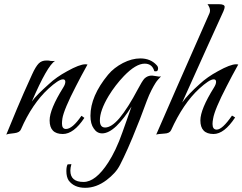

<svg xmlns="http://www.w3.org/2000/svg" viewBox="-20 -636 1158 917"><path d="M10 7Q30 -42 60 -114Q90 -186 133 -280Q142 -300 150 -313Q158 -326 165 -333Q179 -347 201 -347Q203 -347 208 -347Q213 -347 222 -345Q236 -344 243 -345Q206 -323 132 -151Q144 -168 164.5 -188.5Q185 -209 213 -234Q231 -251 253 -266.5Q275 -282 301 -296Q360 -329 388 -329Q395 -329 398 -328Q382 -300 368.5 -274Q355 -248 343 -225Q285 -113 278 -70Q277 -63 276.5 -57Q276 -51 276 -46Q276 -20 295 -20Q326 -20 369 -83L383 -73Q332 4 280 4Q217 4 217 -61Q217 -114 282 -218Q292 -234 292 -245Q292 -257 281 -257Q270 -257 252.5 -245.5Q235 -234 211 -212Q173 -177 140 -128.5Q107 -80 80 -18Q74 -3 49 0Q17 3 10 7Z M387 261Q334 261 308 226Q297 209 297 181Q297 159 303 149L321 148Q316 166 316 179Q316 233 379 233Q437 233 497 140Q514 114 531.5 77.5Q549 41 565 -5Q576 -35 586.5 -65.5Q597 -96 608 -127Q572 -69 536 -34Q499 1 468 1Q443 1 428 -22Q412 -44 412 -83Q412 -177 496 -279Q510 -296 528 -310Q546 -324 567 -335Q610 -357 650 -357Q699 -357 728 -325Q735 -318 735 -309Q735 -292 717 -296Q707 -332 671 -332Q629 -332 572 -273Q530 -229 499 -178Q457 -108 457 -61Q457 -27 482 -27Q512 -27 550 -71Q591 -120 639 -211Q658 -247 669 -260Q685 -276 707 -275L728 -272Q740 -269 749 -271Q742 -264 735 -256Q728 -248 723 -240Q714 -226 703 -204.5Q692 -183 681 -154Q669 -123 658.5 -94Q648 -65 637 -39Q612 25 591 72Q570 119 554 150Q543 172 526.5 190Q510 208 489 224Q440 261 387 261Z M726 7Q760 -71 823.5 -216.5Q887 -362 981 -574Q982 -577 982.5 -580Q983 -583 983 -586Q983 -600 971 -616H1025Q1053 -616 1053 -603Q1053 -596 1047 -582Q1016 -515 967 -406Q918 -297 850 -146Q865 -167 886 -189Q907 -211 933 -234Q951 -251 973 -266.5Q995 -282 1021 -296Q1080 -329 1108 -329Q1115 -329 1118 -328Q1102 -300 1088.5 -274Q1075 -248 1063 -225Q1005 -113 998 -70Q995 -55 995 -44Q995 -17 1015 -17Q1042 -17 1088 -84L1103 -75Q1051 4 1000 4Q937 4 937 -61Q937 -114 1002 -218Q1012 -234 1012 -245Q1012 -257 1001 -257Q990 -257 972.5 -245.5Q955 -234 931 -212Q893 -177 859.5 -127.5Q826 -78 797 -14Q790 1 765 2Q732 4 726 7Z"/></svg>

Font: Carattere
Style: Regular
Weight: 400
Designer: Robert E. Leuschke
Foundry: Robert E. Leuschke
Version: Version 1.010; ttfautohint (v1.8.3)